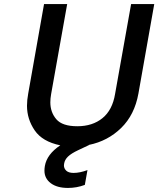

<svg xmlns="http://www.w3.org/2000/svg" viewBox="-20 -715 780 946"><path d="M740 -695 662 -254Q643 -149 577 -84.5Q511 -20 418 -1V0L365 25Q331 41 315 56.5Q299 72 296 91Q295 96 295 100Q295 115 306.5 126Q318 137 343 137Q373 137 411 123L398 196Q358 211 315 211Q261 211 230 187.5Q199 164 199 126Q199 115 201 103Q211 45 277 1Q189 -17 151 -72.5Q113 -128 113 -194Q113 -222 119 -254L197 -695H311L232 -252Q228 -230 228 -211Q228 -162 257.5 -127.5Q287 -93 361 -93Q436 -93 485 -133Q534 -173 547 -252L626 -695Z"/></svg>

Font: Fz Poppins Med
Style: Italic
Weight: 500
Italic angle: -10°
Designer: Ninad Kale (Devanagari), Jonny Pinhorn (Latin)
Foundry: Indian Type Foundry
Version: Vit hóa bi Vntype.Com & FontZin.Com